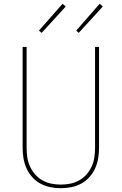

<svg xmlns="http://www.w3.org/2000/svg" viewBox="-20 -982 640 1010"><path d="M300 8Q272 8 244.5 2.5Q217 -3 193 -16Q169 -29 150 -50Q131 -71 119.5 -96.5Q108 -122 103.5 -149.5Q99 -177 99 -205V-735H120V-205Q120 -180 123.5 -155Q127 -130 137.5 -107Q148 -84 164.5 -65Q181 -46 203 -33.5Q225 -21 250 -16Q275 -11 300 -11Q325 -11 350 -16Q375 -21 397 -33.5Q419 -46 435.5 -65Q452 -84 462.5 -107Q473 -130 476.5 -155Q480 -180 480 -205V-735H501V-205Q501 -177 496.5 -149.5Q492 -122 480.5 -96.5Q469 -71 450 -50Q431 -29 407 -16Q383 -3 355.5 2.5Q328 8 300 8ZM394 -809 381 -821 504 -962 521 -948ZM199 -809 185 -821 309 -962 326 -948Z"/></svg>

Font: Iosevka Thin Extended
Style: Regular
Weight: 100
Width: 7
Monospace: yes
Designer: Belleve Invis
Foundry: Belleve Invis
Version: Version 32.5.0; ttfautohint (v1.8.4)